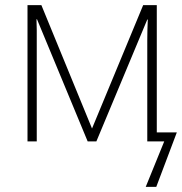

<svg xmlns="http://www.w3.org/2000/svg" viewBox="-20 -550 708 747"><path d="M668 -35 588 177H547L619 0H553V-393Q553 -414 553.5 -433Q554 -452 555 -474H553L355 0H321L124 -475H122Q123 -452 123 -433Q123 -414 123 -390V0H87V-530H141L338 -50L537 -530H590V-35Z"/></svg>

Font: Noto Sans ExtraLight
Style: Regular
Weight: 200
Designer: Monotype Design Team
Foundry: Monotype Imaging Inc.
Version: Version 2.007